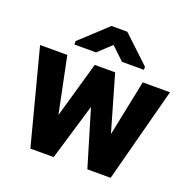

<svg xmlns="http://www.w3.org/2000/svg" viewBox="-132 -879 998 1007"><g transform="rotate(20 367.0 -375.0)"><path d="M4 -528 142 0H272L366 -314L460 0H590L729 -528H577L513 -216L423 -528H309L220 -216L156 -528ZM172 -592H293L366 -660L438 -592H560V-609L410 -750H322L172 -611Z"/></g></svg>

Font: Aerodynamic
Style: Bd
Weight: 500
Designer: Google
Version: Version 2.000980; 2014